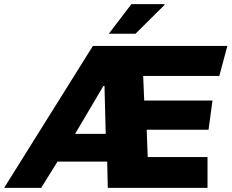

<svg xmlns="http://www.w3.org/2000/svg" viewBox="-70 -908 1119 928"><path d="M-50 0 379 -686H1029L990 -541H622L627 -422H957L938 -281H639L644 -149H933V0H451L448 -127H208L129 0ZM293 -261H441L435 -493H430ZM456 -745 565 -888H724L726 -885L585 -745Z"/></svg>

Font: Chivo Medium ExtraBold
Style: Italic
Weight: 800
Italic angle: -8.05°
Version: Version 2.002